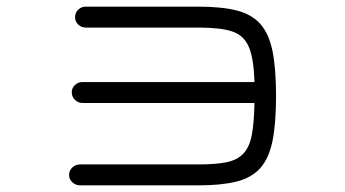

<svg xmlns="http://www.w3.org/2000/svg" viewBox="-20 -657 1040 578"><path d="M221 -99Q208 -99 198 -108Q188 -117 188 -130Q188 -144 198 -153Q208 -162 221 -162H577Q629 -162 661.5 -168.5Q694 -175 712.5 -194.5Q731 -214 738 -250.5Q745 -287 746 -347H228Q215 -347 205.5 -356.5Q196 -366 196 -379Q196 -392 205.5 -401Q215 -410 228 -410H746Q744 -481 729 -516Q714 -551 678.5 -562.5Q643 -574 577 -574H238Q225 -574 215.5 -583Q206 -592 206 -605Q206 -619 215.5 -628Q225 -637 238 -637H577Q647 -637 692.5 -625.5Q738 -614 764 -584.5Q790 -555 800.5 -502.5Q811 -450 811 -368Q811 -286 800.5 -233.5Q790 -181 764 -151.5Q738 -122 692.5 -110.5Q647 -99 577 -99Z"/></svg>

Font: Zen Maru Gothic
Style: Regular
Weight: 400
Designer: Yoshimichi Ohira
Foundry: Positype
Version: Version 1.002